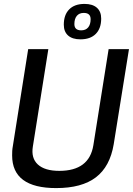

<svg xmlns="http://www.w3.org/2000/svg" viewBox="-20 -951 679 981"><path d="M267 10Q42 10 42 -157Q42 -169 42.5 -179.5Q43 -190 46 -207L124 -700H227L148 -203Q138 -143 173.5 -110.5Q209 -78 283 -78Q436 -78 457 -209L535 -700H639L561 -214Q542 -100 470 -45Q398 10 267 10ZM391 -750Q350 -750 328 -769.5Q306 -789 306 -825Q306 -875 333.5 -903Q361 -931 412 -931Q453 -931 475 -911.5Q497 -892 497 -856Q497 -806 469.5 -778Q442 -750 391 -750ZM395 -796Q418 -796 430.5 -811Q443 -826 443 -853Q443 -885 408 -885Q385 -885 372.5 -870Q360 -855 360 -828Q360 -796 395 -796Z"/></svg>

Font: Georama Medium
Style: Italic
Weight: 500
Italic angle: -9°
Designer: Jean-Baptiste Levee
Foundry: Production Type
Version: Version 1.000